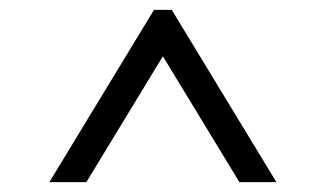

<svg xmlns="http://www.w3.org/2000/svg" viewBox="-20 -720 660 389"><path d="M540 -351H465L310 -606L155 -351H80L292 -700H328Z"/></svg>

Font: Tilda Sans
Style: Regular
Weight: 400
Designer: ParaType Ltd
Foundry: ParaType Ltd
Version: Version 1.009